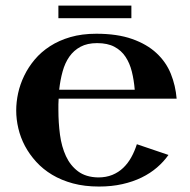

<svg xmlns="http://www.w3.org/2000/svg" viewBox="-20 -665 693 700"><path d="M193.8 -305.2Q192.9 -294.4 192.9 -284.4Q192.9 -274.4 192.9 -264.2Q192.9 -217.8 198.7 -173.8Q204.6 -129.9 220.5 -95.7Q236.3 -61.5 264.6 -40.3Q293 -19 337.9 -18.1Q366.7 -18.1 389.4 -27.3Q412.1 -36.6 429.2 -53Q446.3 -69.3 458.5 -91.3Q470.7 -113.3 479 -139.2L594.2 -100.1Q576.7 -75.2 552.2 -54.2Q527.8 -33.2 496.3 -17.8Q464.8 -2.4 426 6.3Q387.2 15.1 340.8 15.1Q288.6 15.1 246.1 3.7Q203.6 -7.8 170.2 -27.8Q136.7 -47.9 112.1 -75Q87.4 -102.1 71 -132.8Q54.7 -163.6 46.9 -196.8Q39.1 -230 39.1 -262.2Q39.1 -293 46.1 -325.4Q53.2 -357.9 68.4 -389.2Q83.5 -420.4 106.7 -448Q129.9 -475.6 162.4 -496.6Q194.8 -517.6 236.8 -529.8Q278.8 -542 331.1 -542Q407.7 -542 461.7 -522.9Q515.6 -503.9 550.5 -471.4Q585.4 -439 602.8 -396Q620.1 -353 624 -305.2ZM334 -507.8Q298.3 -507.8 273.7 -494.6Q249 -481.4 232.9 -458.5Q216.8 -435.5 208.3 -404.5Q199.7 -373.5 195.8 -337.9H471.2Q468.3 -373 460.7 -403.8Q453.1 -434.6 437.7 -457.8Q422.4 -481 397.2 -494.4Q372.1 -507.8 334 -507.8ZM459 -598.6H192.9V-644.5H459Z"/></svg>

Font: Uncial Antiqua
Style: Regular
Weight: 400
Version: Version 1.000